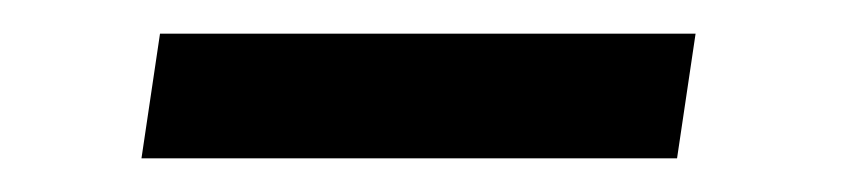

<svg xmlns="http://www.w3.org/2000/svg" viewBox="-20 -756 500 114"><path d="M393 -736H75L64 -662H382Z"/></svg>

Font: Chivo
Style: Italic
Weight: 400
Italic angle: -8°
Designer: Hector Gatti
Foundry: Omnibus-Type
Version: Version 1.003;PS 001.003;hotconv 1.0.70;makeotf.lib2.5.58329